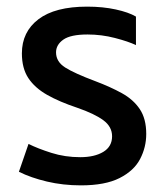

<svg xmlns="http://www.w3.org/2000/svg" viewBox="-20 -548 497 579"><path d="M224 11Q170 11 121.5 -0.5Q73 -12 37 -30L66 -114Q94 -100 135 -87Q176 -74 222 -74Q265 -74 291.5 -90Q318 -106 318 -137Q318 -166 291.5 -185.5Q265 -205 213 -223Q159 -241 122 -262Q85 -283 65.5 -312.5Q46 -342 46 -387Q46 -452 96 -490Q146 -528 243 -528Q290 -528 329 -519.5Q368 -511 390 -498V-412Q367 -423 326.5 -433.5Q286 -444 244 -444Q193 -444 171 -428.5Q149 -413 149 -390Q149 -362 176.5 -344.5Q204 -327 268 -303Q313 -286 347.5 -267Q382 -248 401.5 -219Q421 -190 421 -144Q421 -104 402.5 -68.5Q384 -33 340.5 -11Q297 11 224 11Z"/></svg>

Font: Noto Sans Thai UI SemCond Med
Style: Regular
Weight: 500
Width: 4
Designer: Monotype Design Team
Foundry: Monotype Imaging Inc.
Version: Version 2.000; ttfautohint (v1.8.4.7-5d5b)